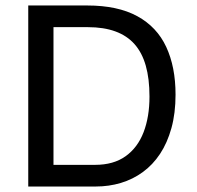

<svg xmlns="http://www.w3.org/2000/svg" viewBox="-20 -680 720 700"><path d="M132 0V-79H327Q394 -79 438 -110.5Q482 -142 503.5 -198Q525 -254 525 -328Q525 -393 511.5 -440.5Q498 -488 470.5 -519Q443 -550 400.5 -565.5Q358 -581 300 -581H132V-660H298Q409 -660 480.5 -621Q552 -582 586 -509Q620 -436 620 -335Q620 -267 605 -213Q590 -159 563.5 -119Q537 -79 500.5 -52.5Q464 -26 420.5 -13Q377 0 329 0ZM83 0V-660H175V0Z"/></svg>

Font: Bricolage Grotesque 20pt
Style: Regular
Weight: 400
Version: Version 1.001;gftools[0.9.33.dev8+g029e19f]